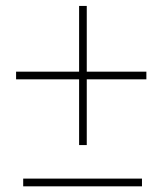

<svg xmlns="http://www.w3.org/2000/svg" viewBox="-20 -639 566 659"><path d="M277.8 -618.7C277.8 -618.7 251.5 -618.7 251.5 -618.7C251.5 -618.7 251.5 -393.1 251.5 -393.1C251.5 -393.1 35.2 -393.1 35.2 -393.1C35.2 -393.1 35.2 -366.7 35.2 -366.7C35.2 -366.7 251.5 -366.7 251.5 -366.7C251.5 -366.7 251.5 -141.1 251.5 -141.1C251.5 -141.1 277.8 -141.1 277.8 -141.1C277.8 -141.1 277.8 -366.7 277.8 -366.7C277.8 -366.7 482.4 -366.7 482.4 -366.7C482.4 -366.7 482.4 -393.1 482.4 -393.1C482.4 -393.1 277.8 -393.1 277.8 -393.1C277.8 -393.1 277.8 -618.7 277.8 -618.7ZM467.3 -25.9C467.3 -25.9 59.6 -25.9 59.6 -25.9C59.6 -25.9 59.6 0.5 59.6 0.5C59.6 0.5 467.3 0.5 467.3 0.5C467.3 0.5 467.3 -25.9 467.3 -25.9Z"/></svg>

Font: WOX
Style: Regular
Weight: 500
Designer: Google
Foundry: ""
Version: ""